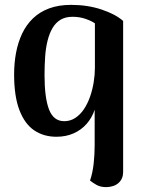

<svg xmlns="http://www.w3.org/2000/svg" viewBox="-20 -547 587 789"><path d="M417 222Q393 222 377 213Q361 204 350 195Q361 162 365 124.5Q369 87 369 50Q369 13 369 -19V-96Q358 -63 336 -38Q314 -13 282.5 1Q251 15 212 15Q160 15 121 -11Q82 -37 60 -94Q38 -151 38 -241Q38 -288 46 -330.5Q54 -373 71 -409Q88 -445 115.5 -471.5Q143 -498 182 -512.5Q221 -527 272 -527Q340 -527 397 -508Q454 -489 486 -461V160Q486 187 468 204Q450 221 417 222ZM244 -49Q269 -49 289.5 -62.5Q310 -76 325 -98.5Q340 -121 350 -149.5Q360 -178 365 -209Q370 -240 370 -268V-451Q356 -461 331.5 -469.5Q307 -478 278 -478Q249 -478 229 -466Q209 -454 196 -432Q183 -410 175.5 -380Q168 -350 165.5 -314Q163 -278 163 -238Q163 -145 181.5 -97Q200 -49 244 -49Z"/></svg>

Font: Arima SemiBold
Style: Regular
Weight: 600
Designer: Joana Correia and Natanael Gama
Foundry: NDISCOVER
Version: Version 1.101;gftools[0.9.23]